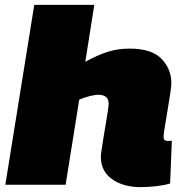

<svg xmlns="http://www.w3.org/2000/svg" viewBox="-20 -760 756 790"><path d="M653 -197Q653 -180 669 -180Q678 -180 687 -181L680 -5Q657 2 623.5 6Q590 10 559 10Q488 10 441.5 -22.5Q395 -55 395 -115Q395 -124 398.5 -146.5Q402 -169 406.5 -198Q411 -227 416 -255Q421 -283 424 -304.5Q427 -326 427 -333Q427 -370 385 -370Q370 -370 348.5 -364.5Q327 -359 306 -350L250 0H2L121 -740H368L331 -506Q387 -536 427 -548Q467 -560 514 -560Q604 -560 644.5 -518Q685 -476 685 -418Q685 -404 680 -372Q675 -340 669 -303.5Q663 -267 658 -237Q653 -207 653 -197Z"/></svg>

Font: Georama Expanded Black
Style: Italic
Weight: 900
Width: 7
Italic angle: -9°
Designer: Jean-Baptiste Levee
Foundry: Production Type
Version: Version 1.000